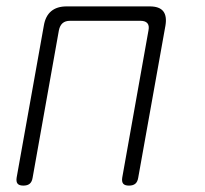

<svg xmlns="http://www.w3.org/2000/svg" viewBox="-20 -570 640 600"><path d="M53 10Q40 10 35 4Q30 -2 32 -15L117 -490Q122 -520 140 -535Q158 -550 188 -550H448Q478 -550 490 -535Q502 -520 497 -490L412 -15Q410 -2 403 4Q396 10 383 10Q370 10 365 4Q360 -2 362 -15L444 -475Q447 -490 440.5 -497.5Q434 -505 419 -505H199Q184 -505 175.5 -497.5Q167 -490 164 -475L82 -15Q80 -2 73 4Q66 10 53 10Z"/></svg>

Font: Maple Mono NL Thin
Style: Italic
Weight: 250
Italic angle: -10°
Monospace: yes
Designer: subframe7536
Version: Version 7.000